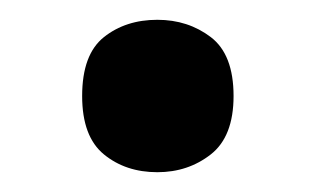

<svg xmlns="http://www.w3.org/2000/svg" viewBox="-20 -573 319 194"><path d="M63 -476Q63 -518 85 -535.5Q107 -553 139 -553Q170 -553 193 -535.5Q216 -518 216 -476Q216 -435 193 -417Q170 -399 139 -399Q107 -399 85 -417Q63 -435 63 -476Z"/></svg>

Font: Noto Sans SemiBold
Style: Regular
Weight: 600
Designer: Monotype Design Team
Foundry: Monotype Imaging Inc.
Version: Version 2.007